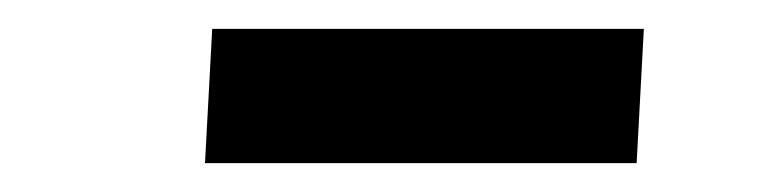

<svg xmlns="http://www.w3.org/2000/svg" viewBox="-20 -742 541 133"><path d="M127 -722H426L421 -629H122Z"/></svg>

Font: Literata 12pt SemiBold
Style: Italic
Weight: 600
Italic angle: -2°
Designer: Latin by Veronika Burian and Jose Scaglione. Greek by Irene Vlachou. Cyrillic by Vera Evstafieva
Foundry: TypeTogether
Version: Version 3.002